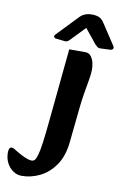

<svg xmlns="http://www.w3.org/2000/svg" viewBox="-239 -752 660 1029"><g transform="rotate(10 90.5 -237.5)"><path d="M-46 221Q-71 221 -92.5 206.5Q-114 192 -127 167Q-140 142 -140 110Q-140 97 -136 89Q-132 81 -124 81Q-117 81 -109.5 85.5Q-102 90 -89 98Q-69 110 -46 120.5Q-23 131 -6 131Q3 131 10 123Q17 115 23.5 91.5Q30 68 36 24Q42 -20 49 -92L88 -491H176Q196 -491 207.5 -475.5Q219 -460 223 -440.5Q227 -421 227 -406Q227 -385 221 -349.5Q215 -314 207.5 -270.5Q200 -227 196 -183L177 1Q169 76 135 125Q101 174 53 197.5Q5 221 -46 221ZM1 -556Q-6 -549 -3 -542.5Q0 -536 10 -535L57 -530Q65 -529 71 -532.5Q77 -536 81 -540L158 -620L222 -541Q227 -536 234 -530Q241 -524 256 -525L304 -527Q316 -528 319.5 -535Q323 -542 318 -549L243 -663Q230 -683 214.5 -689.5Q199 -696 176 -696Q154 -696 138.5 -689.5Q123 -683 114 -674Z"/></g></svg>

Font: Alkatra SemiBold
Style: Regular
Weight: 600
Designer: Suman Bhandary
Version: Version 1.100;gftools[0.9.22]